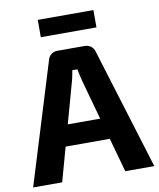

<svg xmlns="http://www.w3.org/2000/svg" viewBox="-94 -942 840 1016"><g transform="rotate(-10 326.5 -434.5)"><path d="M399 -690Q418 -690 432.5 -679.5Q447 -669 452 -650L652 0H496L355 -508Q351 -524 347 -541.5Q343 -559 340 -575H313Q310 -559 306.5 -541.5Q303 -524 298 -508L157 0H1L201 -650Q206 -669 220.5 -679.5Q235 -690 254 -690ZM505 -297V-183H147V-297ZM478 -869V-776H179V-869Z"/></g></svg>

Font: Exo 2
Style: Bold
Weight: 700
Designer: Natanael Gama
Foundry: Natanael Gama
Version: Version 2.010